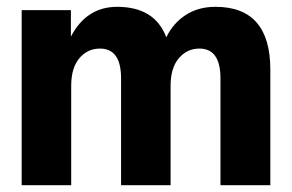

<svg xmlns="http://www.w3.org/2000/svg" viewBox="-20 -546 861 566"><path d="M776.9 0H629.9V-314.9Q629.9 -402.8 567.9 -402.8Q531.2 -402.8 507.1 -374.3Q482.9 -345.7 482.9 -293V0H336.9V-314.9Q336.9 -402.8 274.9 -402.8Q237.8 -402.8 213.9 -374.3Q189.9 -345.7 189.9 -293V0H43.9V-516.1H189V-438Q234.9 -525.9 325.2 -525.9Q436.5 -525.9 470.2 -436Q490.2 -477.5 527.3 -501.7Q564.5 -525.9 615.2 -525.9Q776.9 -525.9 776.9 -340.8Z"/></svg>

Font: Creato Display ExtraBold
Style: Regular
Weight: 800
Version: Version 1.000